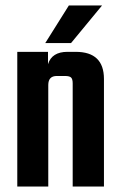

<svg xmlns="http://www.w3.org/2000/svg" viewBox="-20 -680 439 700"><path d="M226 -491H256Q359 -491 359 -392V0H245V-376Q245 -392 239 -397.5Q233 -403 217 -403H187Q156 -403 156 -370V0H43V-491H155V-446Q169 -491 226 -491ZM352 -660 239 -523H145L231 -660Z"/></svg>

Font: Teko Medium
Style: Regular
Weight: 500
Designer: Manushi Parikh, Jonny Pinhorn
Foundry: Indian Type Foundry
Version: Version 1.106;PS 1.0;hotconv 1.0.78;makeotf.lib2.5.61930; tt